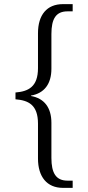

<svg xmlns="http://www.w3.org/2000/svg" viewBox="-20 -780 426 930"><path d="M285 130H332V95H307C251 95 229 58 229 -15V-185C229 -259 194 -304 130 -315V-317C194 -328 229 -373 229 -447V-615C229 -689 251 -725 307 -725H332V-760H285C207 -760 164 -708 164 -619V-450C164 -359 117 -337 55 -332V-299C117 -294 164 -273 164 -181V-12C164 76 207 130 285 130Z"/></svg>

Font: Noto Serif Khmer SemiCondensed Light
Style: Regular
Weight: 300
Width: 4
Designer: Danh Hong and the Monotype Design Team
Foundry: Monotype Imaging Inc.
Version: Version 2.004